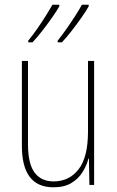

<svg xmlns="http://www.w3.org/2000/svg" viewBox="-20 -879 498 816"><path d="M380 -620V-93H360L358 -205H356Q348 -175 330.5 -147Q313 -119 283 -101Q253 -83 207 -83Q73 -83 73 -259V-620H99V-266Q99 -183 127 -145.5Q155 -108 208 -108Q274 -108 314 -159.5Q354 -211 354 -320V-620ZM357 -852Q347 -834 327.5 -806Q308 -778 285 -748.5Q262 -719 243 -699H225V-706Q242 -727 262 -755.5Q282 -784 300 -812Q318 -840 328 -859H357ZM232 -852Q222 -834 202.5 -806Q183 -778 160 -748.5Q137 -719 118 -699H100V-706Q118 -728 138 -756.5Q158 -785 175 -812.5Q192 -840 203 -859H232Z"/></svg>

Font: Noto Sans Kannada UI Condensed Thin
Style: Regular
Weight: 100
Width: 3
Designer: Jelle Bosma - Monotype Design Team
Foundry: Monotype Imaging Inc.
Version: Version 2.005; ttfautohint (v1.8.4.7-5d5b)